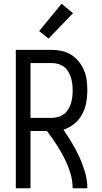

<svg xmlns="http://www.w3.org/2000/svg" viewBox="-20 -1000 540 1020"><path d="M64 0V-735H256Q283 -735 309.5 -729Q336 -723 359 -708.5Q382 -694 399 -672.5Q416 -651 426.5 -626Q437 -601 440.5 -574Q444 -547 444 -520Q444 -487 438 -454Q432 -421 416 -392Q400 -363 374 -342Q348 -321 317 -311Q341 -276 363 -239.5Q385 -203 402.5 -164Q420 -125 432 -84Q444 -43 444 0H366Q366 -42 353 -83Q340 -124 321 -161.5Q302 -199 278.5 -234.5Q255 -270 230 -304H142V0ZM256 -374Q273 -374 290 -379Q307 -384 320.5 -394.5Q334 -405 343 -420Q352 -435 357 -451.5Q362 -468 364 -485Q366 -502 366 -520Q366 -537 364 -554Q362 -571 357 -587.5Q352 -604 343 -619Q334 -634 320.5 -644.5Q307 -655 290 -660Q273 -665 256 -665H142V-374ZM238 -795 188 -835 307 -980 368 -930Z"/></svg>

Font: Iosevka Curly
Style: Regular
Weight: 400
Monospace: yes
Designer: Belleve Invis
Foundry: Belleve Invis
Version: Version 22.1.2; ttfautohint (v1.8.4)